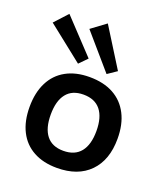

<svg xmlns="http://www.w3.org/2000/svg" viewBox="-140 -848 837 964"><g transform="rotate(20 278.0 -365.5)"><path d="M276.1 -466.5Q351.5 -466.5 404.4 -437.5Q457.2 -408.5 485.2 -353.8Q513.2 -299.2 513.2 -222.8Q513.2 -109.2 450.8 -45.2Q388.2 18.8 276 18.8Q203 18.8 150.6 -9.9Q98.2 -38.5 70.8 -92.6Q43.2 -146.6 43.2 -223Q43.2 -299.3 70.8 -353.9Q98.2 -408.5 150.6 -437.5Q203 -466.5 276.1 -466.5ZM277.4 -373.2Q217.2 -373.2 186.8 -334.6Q156.2 -296 156.2 -223Q156.2 -150 186.7 -111.5Q217.2 -73 277.3 -73Q338.2 -73 369.2 -111.5Q400.2 -150 400.2 -223Q400.2 -296 369.3 -334.6Q338.4 -373.2 277.4 -373.2ZM269.2 -750.5 399 -542.8 350 -509.5 191.5 -693ZM71.5 -729.8 239 -551.8 197.5 -509.5 7.5 -660Z"/></g></svg>

Font: Podkova VF Beta
Style: Regular
Weight: 400
Designer: Ilya Yudin
Foundry: Cyreal (www.cyreal.org)
Version: Version 2.100